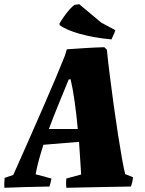

<svg xmlns="http://www.w3.org/2000/svg" viewBox="-31 -884 689 911"><path d="M-10 7Q-11 -5 -10.5 -16.5Q-10 -28 -9 -40L32 -54Q44 -81 67 -132.5Q90 -184 118.5 -249Q147 -314 177 -382.5Q207 -451 233 -513Q259 -575 277 -620L286 -650Q328 -653 375 -656Q422 -659 464 -660L476 -648Q481 -598 489.5 -530Q498 -462 508 -389Q518 -316 528.5 -248.5Q539 -181 548 -130.5Q557 -80 563 -58L600 -43Q599 -31 596.5 -20Q594 -9 590 1Q507 3 431 4Q355 5 284 7Q281 -14 284 -37L354 -56Q352 -88 349.5 -128Q347 -168 344 -211L175 -197Q163 -160 153.5 -125Q144 -90 138 -57L213 -37Q211 -27 209 -17.5Q207 -8 204 1Q146 2 91 3.5Q36 5 -10 7ZM295 -507Q271 -448 246.5 -388.5Q222 -329 201 -272H338Q332 -340 323 -403Q314 -466 304 -508ZM498 -697Q413 -705 347.5 -723.5Q282 -742 252 -765L251 -772Q259 -786 272 -804.5Q285 -823 299 -839Q313 -855 323 -861L345 -864L449 -777L516 -741L512 -728Q508 -721 505 -713Q502 -705 498 -697Z"/></svg>

Font: Labrada ExtraBold
Style: Italic
Weight: 800
Italic angle: -7°
Designer: Mercedes Jáuregui
Foundry: Omnibus-Type Team
Version: Version 1.000; ttfautohint (v1.8.4.7-5d5b)